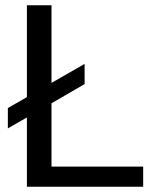

<svg xmlns="http://www.w3.org/2000/svg" viewBox="-20 -708 596 728"><path d="M82 0V-262.7L9.8 -221.2V-298.3L82 -339.8V-688H175.3V-393.6L300.8 -465.8V-389.2L175.3 -316.4V-76.2H522.9V0Z"/></svg>

Font: Arimo
Style: Regular
Weight: 400
Designer: Steve Matteson
Foundry: Monotype Imaging Inc.
Version: Version 1.33